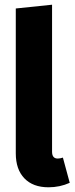

<svg xmlns="http://www.w3.org/2000/svg" viewBox="-20 -778 318 815"><path d="M47 -127V-742L201 -758V-134Q201 -105 225 -105Q235 -105 247 -109L276 -2Q234 17 186 17Q120 17 83.5 -21Q47 -59 47 -127Z"/></svg>

Font: Fira Sans Condensed
Style: Bold
Weight: 700
Width: 3
Designer: bBox Type GmbH & Carrois Corporate GbR & Edenspiekermann AG
Foundry: bBox Type GmbH & Carrois Corporate GbR & Edenspiekermann AG
Version: Version 4.301